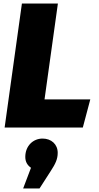

<svg xmlns="http://www.w3.org/2000/svg" viewBox="-20 -716 554 1078"><path d="M305 -696H103L6 0H445L487 -158H230ZM219 62C166 62 122 103 122 165C122 193 134 212 154 226L110 342H202L265 244C291 204 304 178 304 142C304 94 268 62 219 62Z"/></svg>

Font: Fira Sans Heavy
Style: Italic
Weight: 900
Italic angle: -8°
Designer: bBox Type GmbH & Carrois Corporate GbR & Edenspiekermann AG
Foundry: bBox Type GmbH & Carrois Corporate GbR & Edenspiekermann AG
Version: Version 4.301;PS 004.301;hotconv 1.0.88;makeotf.lib2.5.64775